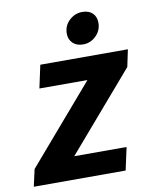

<svg xmlns="http://www.w3.org/2000/svg" viewBox="-107 -780 674 842"><g transform="rotate(-10 230.5 -359.0)"><path d="M-25 0 -8 -76 288 -420H74L96 -522H486L470 -446L173 -101H406L384 0ZM234 -636Q234 -671 259 -694.5Q284 -718 317 -718Q346 -718 362.5 -702Q379 -686 379 -659Q379 -625 354.5 -601Q330 -577 297 -577Q268 -577 251 -593.5Q234 -610 234 -636Z"/></g></svg>

Font: Radio Canada SemiBold
Style: Italic
Weight: 600
Italic angle: -12°
Designer: Charles Daoud, Etienne Aubert Bonn, Alexandre Saumier Demers, Jacques Le Bailly
Foundry: Radio-Canada
Version: Version 2.104; ttfautohint (v1.8.4.7-5d5b);gftools[0.9.28.de